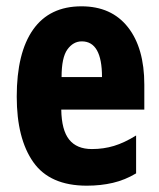

<svg xmlns="http://www.w3.org/2000/svg" viewBox="-20 -578 505 608"><path d="M238 -558Q333 -558 385 -492Q437 -426 437 -310V-231H174Q175 -166 199 -136Q223 -106 271 -106Q308 -106 341 -116Q374 -126 411 -149V-29Q376 -8 337.5 1Q299 10 255 10Q138 10 85.5 -64.5Q33 -139 33 -272Q33 -411 85 -484.5Q137 -558 238 -558ZM239 -447Q212 -447 193.5 -421.5Q175 -396 175 -334H303Q303 -447 239 -447Z"/></svg>

Font: Noto Sans Telugu ExtraCondensed ExtraBold
Style: Regular
Weight: 800
Width: 2
Designer: Jelle Bosma - Monotype Design Team
Foundry: Monotype Imaging Inc.
Version: Version 2.005; ttfautohint (v1.8.4.7-5d5b)